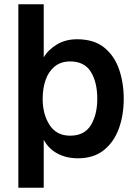

<svg xmlns="http://www.w3.org/2000/svg" viewBox="-20 -730 640 900"><path d="M66 150V-710H185V-461Q205 -496 246 -521Q287 -546 341 -546Q420 -546 468 -507.5Q516 -469 538 -405.5Q560 -342 560 -267Q560 -190 537 -127Q514 -64 466.5 -26Q419 12 345 12Q291 12 249 -10.5Q207 -33 185 -75V150ZM309 -94Q376 -94 406 -143.5Q436 -193 436 -267Q436 -344 406 -393Q376 -442 309 -442Q265 -442 236 -418Q207 -394 193.5 -354.5Q180 -315 180 -267Q180 -194 212.5 -144Q245 -94 309 -94Z"/></svg>

Font: Geist Mono SemiBold
Style: Regular
Weight: 600
Monospace: yes
Designer: Basement.studio, Andrés Briganti, Mateo Zaragoza
Foundry: Basement.studio, Vercel, Andrés Briganti, Guido Ferreyra, Mateo Zaragoza
Version: Version 1.500; ttfautohint (v1.8.4.7-5d5b)